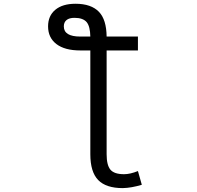

<svg xmlns="http://www.w3.org/2000/svg" viewBox="-20 -762 1040 1012"><path d="M456.1 -569.3Q455.1 -622.1 437.5 -644.5Q418 -668 373 -668Q344.7 -668 330.6 -656.2Q316.4 -644.5 316.4 -623Q316.4 -569.3 403.3 -569.3ZM542 50.8Q542 108.4 562 132.3Q582 156.2 633.8 156.2Q666 156.2 707 139.6L727.5 211.9Q672.9 228.5 627 229.5Q539.1 229.5 497.6 187Q456.1 144.5 456.1 50.8V-496.1H403.3Q321.3 -496.1 277.3 -529.8Q233.4 -563.5 233.4 -623Q233.4 -678.7 271.5 -710.4Q309.6 -742.2 377.9 -742.2Q460.9 -742.2 502 -699.2Q541 -658.2 542 -569.3H707V-496.1H542Z"/></svg>

Font: GenEi Gothic M Regular
Style: Regular
Weight: 400
Designer: o_tamon (Modified); [Source Han Sans]
Ryoko NISHIZUKA  (kana & ideographs); Paul D. Hunt (Latin, Greek & Cyrillic); Wenl
Version: Version 1.1a;Original Version 1.004